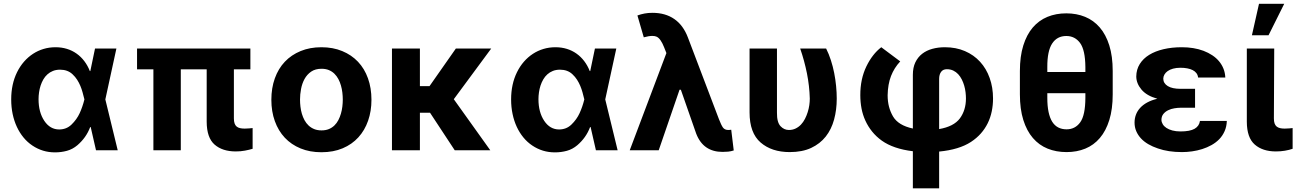

<svg xmlns="http://www.w3.org/2000/svg" viewBox="-20 -806 6959 1030"><path d="M71.7 -419Q87.4 -450.6 109 -475.3Q130.7 -500 157 -517.2Q183.2 -534.4 213.8 -543.5Q244.3 -552.6 277.7 -552.6Q310.4 -552.6 338.8 -543.9Q367.2 -535.2 390.6 -518.6Q414.1 -502.1 432.2 -478.3Q450.3 -454.5 462 -424.7H464.5L489.7 -545.5H604.4L545.1 -272.7L611.5 0H495L466.6 -124.3H463.8Q452.8 -95.2 435.9 -71.4Q419 -47.6 395.6 -27.3Q369.7 -5.3 339.1 3Q308.6 11.4 275.2 11.4Q240.8 11.4 210.8 2.1Q180.8 -7.1 153.8 -25.2Q127.1 -43 106.2 -68.4Q85.2 -93.8 70.5 -125.4Q55.8 -157 47.9 -194.1Q40.1 -231.2 40.1 -272.7Q40.1 -355.1 71.7 -419ZM217.7 -157.7Q248.6 -111.5 297.6 -111.5Q316.1 -111.5 332.6 -117.7Q349.1 -123.9 363.3 -137.4Q392 -165.1 407.5 -199Q422.9 -233 432.5 -271.3L432.9 -272.7L432.5 -274.1Q427.9 -293 422.9 -310.9Q418 -328.8 410.9 -345.7Q403.8 -362.6 393.8 -378.2Q383.9 -393.8 369 -407.7Q343 -432.2 302.2 -432.2Q280.9 -432.2 264 -425.4Q247.2 -418.7 234.4 -407.1Q221.6 -395.6 212.5 -380Q203.5 -364.3 197.8 -346.8Q192.1 -329.2 189.5 -310.5Q186.8 -291.9 186.8 -273.8Q186.8 -204.2 217.7 -157.7Z M715.2 -545.5H1323.2V-433.9H1234.7V-170.8Q1234.7 -154.5 1238.5 -143.8Q1242.2 -133.2 1249.5 -127.1Q1256.7 -121.1 1267.6 -118.6Q1278.4 -116.1 1292.6 -116.1Q1305 -116.1 1316.1 -117.2Q1327.1 -118.3 1335.2 -119V-7.8Q1316.1 -2.1 1293.7 2.1Q1271.3 6.4 1244.7 6.4Q1173.3 6.4 1131 -30.5Q1089.1 -67.5 1088.8 -152.7V-433.9H949.9V0H802.9V-433.9H715.2Z M1704.2 -552.6Q1766 -552.6 1815.7 -532.1Q1865.4 -511.7 1900.4 -474.8Q1935.4 -437.9 1954 -385.8Q1972.7 -333.8 1972.7 -270.6Q1972.7 -209.9 1954.7 -158.4Q1936.8 -106.9 1902.5 -69.2Q1868.3 -31.6 1818.4 -10.5Q1768.5 10.7 1704.2 10.7Q1642 10.7 1592.3 -9.8Q1542.6 -30.2 1507.8 -67.3Q1473 -104.4 1454.4 -156.2Q1435.7 -208.1 1435.7 -270.6Q1435.7 -333.8 1454.4 -385.8Q1473 -437.9 1508 -474.8Q1543 -511.7 1592.7 -532.1Q1642.4 -552.6 1704.2 -552.6ZM1589.5 -271.7Q1589.5 -253.2 1591.8 -233.7Q1594.1 -214.1 1599.4 -195.8Q1604.8 -177.6 1613.6 -161.2Q1622.5 -144.9 1635.3 -132.8Q1648.1 -120.7 1665.3 -113.6Q1682.5 -106.5 1704.9 -106.5Q1727.3 -106.5 1744.3 -113.6Q1761.4 -120.7 1774 -133Q1786.6 -145.2 1795.1 -161.6Q1803.6 -177.9 1808.9 -196.4Q1814.3 -214.8 1816.6 -234.2Q1818.9 -253.6 1818.9 -271.7Q1818.9 -290.1 1816.6 -309.5Q1814.3 -328.8 1809.1 -347.1Q1804 -365.4 1795.3 -381.7Q1786.6 -398.1 1774 -410.5Q1761.4 -422.9 1744.3 -430Q1727.3 -437.1 1704.9 -437.1Q1671.5 -437.1 1649.1 -421.7Q1626.8 -406.2 1613.6 -382.1Q1600.5 -358 1595 -328.7Q1589.5 -299.4 1589.5 -271.7Z M2232.6 -545.5V-343.8H2284.1L2425.4 -545.5H2615.1L2414.4 -273.8L2610.1 0H2419.4L2286.9 -201.3H2232.6V0H2082.7V-545.5Z M2753.6 -419Q2769.2 -450.6 2790.8 -475.3Q2812.5 -500 2838.8 -517.2Q2865.1 -534.4 2895.6 -543.5Q2926.1 -552.6 2959.5 -552.6Q2992.2 -552.6 3020.6 -543.9Q3049 -535.2 3072.4 -518.6Q3095.9 -502.1 3114 -478.3Q3132.1 -454.5 3143.8 -424.7H3146.3L3171.5 -545.5H3286.2L3226.9 -272.7L3293.3 0H3176.8L3148.4 -124.3H3145.6Q3134.6 -95.2 3117.7 -71.4Q3100.9 -47.6 3077.4 -27.3Q3051.5 -5.3 3021 3Q2990.4 11.4 2957 11.4Q2922.6 11.4 2892.6 2.1Q2862.6 -7.1 2835.6 -25.2Q2808.9 -43 2788 -68.4Q2767 -93.8 2752.3 -125.4Q2737.6 -157 2729.8 -194.1Q2721.9 -231.2 2721.9 -272.7Q2721.9 -355.1 2753.6 -419ZM2899.5 -157.7Q2930.4 -111.5 2979.4 -111.5Q2997.9 -111.5 3014.4 -117.7Q3030.9 -123.9 3045.1 -137.4Q3073.9 -165.1 3089.3 -199Q3104.8 -233 3114.3 -271.3L3114.7 -272.7L3114.3 -274.1Q3109.7 -293 3104.8 -310.9Q3099.8 -328.8 3092.7 -345.7Q3085.6 -362.6 3075.6 -378.2Q3065.7 -393.8 3050.8 -407.7Q3024.9 -432.2 2984 -432.2Q2962.7 -432.2 2945.8 -425.4Q2929 -418.7 2916.2 -407.1Q2903.4 -395.6 2894.4 -380Q2885.3 -364.3 2879.6 -346.8Q2873.9 -329.2 2871.3 -310.5Q2868.6 -291.9 2868.6 -273.8Q2868.6 -204.2 2899.5 -157.7Z M3555 -521.3 3542.3 -553.3Q3524.1 -599.1 3502.8 -609Q3494 -613.3 3479.4 -613.3Q3460.9 -613.3 3433.6 -605.8L3399.5 -723Q3418 -729.8 3437.7 -733.5Q3457.4 -737.2 3480.1 -737.2Q3549.4 -737.2 3597.5 -703.8Q3645.6 -670.5 3670.5 -604.4L3837 -166.2Q3843 -150.9 3848.2 -139.9Q3853.3 -128.9 3858.3 -121.8Q3867.9 -108.7 3887.4 -108.7Q3891.3 -108.7 3895.6 -109.2Q3899.9 -109.7 3902.7 -110.1L3916.2 1.1Q3901.3 6 3886.2 7.5Q3871.1 8.9 3855.8 8.9Q3805 8.9 3769.5 -15.3Q3734 -39.4 3714.8 -89.1L3632.5 -324.6H3625.4L3513.8 0H3358.3Z M4001.1 -545.5H4148.1V-201.7Q4147.4 -149.9 4167.3 -128.9Q4186.4 -108.7 4212 -108.7Q4232.2 -108.7 4248.4 -116.7Q4264.6 -124.6 4277 -137.8Q4289.4 -150.9 4298.3 -168.3Q4307.2 -185.7 4313 -204.4Q4318.9 -223 4321.6 -241.8Q4324.2 -260.7 4324.2 -277Q4322.4 -345.2 4308.8 -413Q4295.1 -480.8 4272.7 -545.5H4411.9Q4426.5 -516.7 4437.3 -483.1Q4448.2 -449.6 4455.1 -414.4Q4462 -379.3 4465.4 -344.1Q4468.8 -308.9 4468.8 -277Q4468.8 -217 4454.5 -164.6Q4440.3 -112.2 4409.8 -73.5Q4379.3 -34.8 4331.5 -12.4Q4283.7 9.9 4216.6 9.9Q4119.7 9.9 4060.4 -41.5Q4001.1 -92.7 4001.1 -203.1Z M4627.8 -449.9Q4660.2 -516.3 4707.7 -552.6L4809.3 -476.6Q4777 -442.1 4759.9 -398.1Q4742.9 -354 4741.8 -295.1Q4741.8 -261.7 4749.1 -233.8Q4756.4 -206 4770.6 -181.5Q4799 -133.2 4877.1 -116.5V-404.5Q4877.1 -443.5 4890.4 -471.4Q4903.8 -499.3 4927 -517.4Q4950.3 -535.5 4981.5 -544Q5012.8 -552.6 5048.7 -552.6Q5108.3 -552.6 5156.2 -532Q5204.2 -511.4 5237.7 -474.6Q5271.3 -437.9 5289.2 -387.4Q5307.2 -337 5307.2 -277.7Q5307.2 -241.5 5300.2 -208.1Q5293.3 -174.7 5278.8 -145.1Q5264.2 -115.4 5242 -90.2Q5219.8 -65 5188.9 -44.7Q5125.4 -3.2 5018.1 7.1V204.5H4877.1V5.3Q4772.4 -7.5 4710.6 -51.5Q4680.4 -73.2 4658.6 -100.3Q4636.7 -127.5 4622.5 -158.6Q4608.3 -189.6 4601.7 -224.1Q4595.2 -258.5 4595.2 -295.1Q4594.8 -381.4 4627.8 -449.9ZM5018.1 -113.6Q5096.6 -127.1 5129.3 -170.8Q5161.9 -215.2 5161.9 -277.7Q5161.9 -293.3 5159.8 -311.1Q5157.7 -328.8 5152.7 -346.2Q5147.7 -363.6 5139.7 -379.6Q5131.7 -395.6 5120.4 -407.8Q5109 -420.1 5093.9 -427.4Q5078.8 -434.7 5059.3 -434.7Q5039.1 -434.7 5028.6 -420.5Q5018.1 -406.2 5018.1 -382.8Z M5700.3 -734.4Q5755.3 -734.4 5801 -715.7Q5846.6 -697.1 5879.6 -658.9Q5912.6 -620.7 5930.9 -562.5Q5949.2 -504.3 5949.2 -425.1V-300.1Q5949.2 -220.9 5931.1 -162.5Q5913 -104 5880.3 -65.7Q5847.7 -27.3 5802.2 -8.7Q5756.7 9.9 5701.7 9.9Q5646 9.9 5600 -8.7Q5554 -27.3 5521 -65.7Q5487.9 -104 5469.6 -162.5Q5451.3 -220.9 5451.3 -300.1V-425.1Q5451.3 -503.6 5469.5 -561.8Q5487.6 -620 5520.4 -658.4Q5553.3 -696.7 5599.1 -715.6Q5644.9 -734.4 5700.3 -734.4ZM5598.4 -280.9Q5598.4 -237.2 5605.1 -205.3Q5611.9 -173.3 5624.8 -152.7Q5637.8 -132.1 5657.1 -122.2Q5676.5 -112.2 5701.7 -112.2Q5747.9 -112.2 5775.2 -150.2Q5802.2 -187.9 5802.6 -280.9V-306.1H5598.4ZM5598.4 -446.7V-419.7H5802.6V-446.7Q5801.8 -537.3 5774.5 -574.9Q5746.8 -612.9 5700.3 -612.9Q5650.6 -612.9 5624.3 -572.4Q5598 -532 5598.4 -446.7Z M6066.4 -148.4Q6066.4 -170.5 6073.7 -190.3Q6081 -210.2 6096.1 -226.9Q6111.2 -243.6 6134.2 -256.2Q6157.3 -268.8 6188.6 -276.3Q6131.4 -292.3 6103.7 -325.3Q6076 -358.3 6075.6 -395.6Q6076 -433.2 6094.3 -462.5Q6112.6 -491.8 6144.9 -511.7Q6177.2 -531.6 6221.9 -542.1Q6266.7 -552.6 6320 -552.6Q6352.3 -552.6 6381 -547.9Q6409.8 -543.3 6436.4 -533.4Q6462.4 -523.4 6483.5 -509.4Q6504.6 -495.4 6519.7 -477.3Q6534.8 -459.2 6543.5 -437.3Q6552.2 -415.5 6553.3 -389.9H6407.3Q6405.9 -403.4 6398.4 -413.4Q6391 -423.3 6378.6 -429.7Q6366.1 -436.1 6349.3 -439.3Q6332.4 -442.5 6312.5 -442.5Q6290.1 -442.5 6272.9 -437.7Q6255.7 -432.9 6244.1 -424.7Q6232.6 -416.5 6226.6 -405.9Q6220.5 -395.2 6220.5 -383.5Q6220.9 -359 6244.5 -344.3Q6268.1 -329.5 6313.6 -329.5H6391V-228H6313.6Q6298.3 -228 6280.4 -225.1Q6262.4 -222.3 6247 -214.8Q6231.5 -207.4 6221.2 -194.8Q6210.9 -182.2 6210.6 -163Q6210.9 -150.9 6217.7 -139.6Q6224.4 -128.2 6237.4 -119.7Q6250.4 -111.2 6269.4 -106Q6288.4 -100.9 6312.9 -100.9Q6363.6 -100.9 6388.5 -115.2Q6413.4 -129.6 6417.3 -157.3H6561.4Q6560.4 -126.8 6549.5 -102.3Q6538.7 -77.8 6520.8 -59.3Q6502.8 -40.8 6479.2 -27.7Q6455.6 -14.6 6429.2 -6.2Q6402.7 2.1 6375 6Q6347.3 9.9 6320.7 9.9Q6247.2 9.9 6191.8 -9.6Q6163 -19.2 6139.7 -32.8Q6116.5 -46.5 6100.3 -64.1Q6084.2 -81.7 6075.3 -102.8Q6066.4 -123.9 6066.4 -148.4Z M6815.7 -545.5 6813.9 -170.8Q6813.9 -154.5 6817.6 -143.8Q6821.4 -133.2 6828.8 -127.1Q6836.3 -121.1 6846.9 -118.6Q6857.6 -116.1 6871.4 -116.1Q6885.7 -116.1 6896 -117.2Q6906.2 -118.3 6914.4 -119V-7.8Q6896 -1.4 6873 2.5Q6850.1 6.4 6824.6 6.4Q6753.6 6.4 6711.3 -30.5Q6669 -67.5 6668.7 -152.7V-545.5ZM6696 -616.8 6734 -785.5H6869.3L6785.2 -616.8Z"/></svg>

Font: Inter P
Style: Bold
Weight: 700
Designer: Rasmus Andersson
Foundry: rsms
Version: Version 3.018;git-588b23468